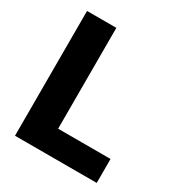

<svg xmlns="http://www.w3.org/2000/svg" viewBox="-167 -824 884 942"><g transform="rotate(30 275.0 -353.5)"><path d="M53.7 -707H219.7V-135.7H516.6V0H53.7Z"/></g></svg>

Font: Pretendard ExtraBold
Style: Regular
Weight: 800
Designer: Base glyphs from Inter by Rasmus Andersson; Hangeul glyphs from Noto Sans CJK(Source Han Sans) by Jang Soo-young and Kan
Foundry: Kil Hyung-jin
Version: Version 1.309